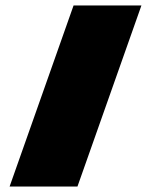

<svg xmlns="http://www.w3.org/2000/svg" viewBox="-20 -682 552 702"><path d="M15.1 0 249 -662.1H497.1L263.2 0Z"/></svg>

Font: Kanit Black
Style: Regular
Weight: 900
Designer: Katatrad Team
Foundry: CadsonDemak
Version: Version 1.000;PS 001.000;hotconv 1.0.88;makeotf.lib2.5.64775